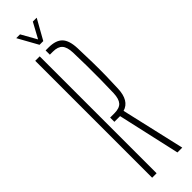

<svg xmlns="http://www.w3.org/2000/svg" viewBox="-319 -936 929 929"><g transform="rotate(-45 146.0 -471.0)"><path d="M231.5 0 159.5 -320.5H120.5V-349.5H149Q184.5 -349.5 199.5 -366.2Q214.5 -383 216 -421Q217.5 -467.5 218 -514Q218.5 -560.5 218 -607Q217.5 -653.5 216 -699.5Q214.5 -737.5 199.5 -754.2Q184.5 -771 150 -771H129.5V-800H150Q199 -800 221.8 -776.5Q244.5 -753 246.5 -698.5Q248.5 -647 249.2 -599Q250 -551 249.2 -507Q248.5 -463 246.5 -422Q243.5 -342 189.5 -326.5L264.5 0ZM58.5 0V-800H89V0ZM128 -840 71 -942.5H97L141.5 -863.5L184.5 -942.5H211L153.5 -840Z"/></g></svg>

Font: Big Shoulders Stencil Display ExtraLight
Style: Regular
Weight: 250
Designer: Patric King
Foundry: XO Type Co
Version: Version 2.001